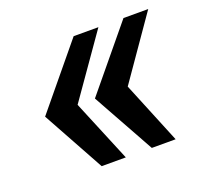

<svg xmlns="http://www.w3.org/2000/svg" viewBox="-80 -618 617 583"><g transform="rotate(-20 228.0 -326.0)"><path d="M46 -326 211 -526H291L151 -326L234 -126H156ZM207 -326 372 -526H452L313 -326L395 -126H318Z"/></g></svg>

Font: Archivo Narrow Medium
Style: Italic
Weight: 500
Italic angle: -8°
Designer: Hector Gatti
Foundry: Omnibus-Type
Version: Version 2.001